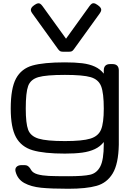

<svg xmlns="http://www.w3.org/2000/svg" viewBox="-20 -962 825 1197"><path d="M77.1 107.9Q72.3 89.4 83 78.4Q93.8 67.4 114.3 67.4H132.3Q144.5 67.4 152.1 72Q159.7 76.7 167 86.4Q170.9 92.8 174.8 99.1Q186 116.7 214.6 124.8Q243.2 132.8 284.7 134.8Q326.2 136.7 405.8 136.7Q500 136.7 541.7 127.2Q583.5 117.7 605.2 75.9Q627 34.2 627 -63.5V-76.7Q605 -48.3 571.3 -32.5Q537.6 -16.6 492.7 -10.5Q447.8 -4.4 384.8 -4.4Q253.9 -4.4 183.3 -25.4Q112.8 -46.4 79.8 -106.4Q46.9 -166.5 46.9 -285.2Q46.9 -411.1 79.8 -472.4Q112.8 -533.7 182.1 -553.5Q251.5 -573.2 384.8 -573.2Q448.7 -573.2 493.4 -567.6Q538.1 -562 571.5 -546.6Q605 -531.2 627 -502.9V-523.4Q627 -542.5 637 -552.5Q647 -562.5 666 -562.5H681.6Q700.7 -562.5 710.7 -552.5Q720.7 -542.5 720.7 -523.4V-59.6Q718.3 60.1 682.6 119.1Q647 178.2 582.5 196.5Q518.1 214.8 405.8 214.8Q299.8 214.8 236.8 208.5Q173.8 202.1 131.6 179Q89.4 155.8 77.1 107.9ZM384.8 -495.1Q267.6 -495.1 219 -481Q170.4 -466.8 155.5 -425.8Q140.6 -384.8 140.6 -285.2Q140.6 -192.9 155.5 -153.1Q170.4 -113.3 220 -97.9Q269.5 -82.5 384.8 -82.5Q494.1 -82.5 543.7 -97.9Q593.3 -113.3 610.1 -154.3Q627 -195.3 627 -285.2Q627 -382.3 610.4 -424.6Q593.8 -466.8 545.2 -481Q496.6 -495.1 384.8 -495.1ZM196.8 -932.1Q208 -939.9 216.6 -941.2Q225.1 -942.4 231.4 -938Q237.8 -933.6 245.1 -923.8L391.6 -720.7L538.1 -924.3Q545.4 -934.1 551.8 -938.5Q558.1 -942.9 566.4 -941.7Q574.7 -940.4 586.4 -932.1L591.3 -928.7Q603 -920.4 607.7 -912.6Q612.3 -904.8 610.8 -897Q609.4 -889.2 602.5 -879.4L440.9 -655.3Q433.6 -645 427.2 -642.3Q420.9 -639.6 411.1 -639.6H372.1Q362.8 -639.6 356.4 -642.3Q350.1 -645 342.3 -655.3L180.7 -879.4Q173.8 -888.7 172.6 -896.7Q171.4 -904.8 176 -912.8Q180.7 -920.9 191.9 -928.7Z"/></svg>

Font: Gyrochrome
Style: Regular
Weight: 400
Designer: David Moles
Foundry: David Moles
Version: Version 1.005;Glyphs 3.2.3 (3260)